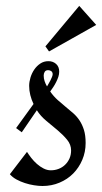

<svg xmlns="http://www.w3.org/2000/svg" viewBox="-20 -616 344 646"><path d="M268.1 -134.8Q268.1 -104.5 256.8 -78.1Q245.6 -51.8 226.3 -32.2Q207 -12.7 180.4 -1.5Q153.8 9.8 123 9.8Q109.9 9.8 94.5 7.3Q79.1 4.9 64 0Q48.8 -4.9 35.4 -12.2Q22 -19.5 13.2 -29.8L70.8 -105Q76.7 -95.7 85.2 -84.7Q93.8 -73.7 104.2 -64.5Q114.7 -55.2 126.7 -49.1Q138.7 -43 150.9 -43Q165 -43 177.5 -47.9Q189.9 -52.7 199.2 -61.8Q208.5 -70.8 213.9 -83Q219.2 -95.2 219.2 -109.9Q219.2 -129.4 205.8 -145.8Q192.4 -162.1 174.1 -177.5Q155.8 -192.9 136 -209.2Q116.2 -225.6 104 -245.1L53.2 -170.9L34.2 -185.1L92.8 -266.1Q85.9 -280.3 82 -295.9Q78.1 -311.5 78.1 -327.1Q78.1 -340.3 82.5 -355Q86.9 -369.6 95.2 -381.8Q103.5 -394 115.5 -402.1Q127.4 -410.2 143.1 -410.2Q158.2 -410.2 168.7 -400.9Q179.2 -391.6 179.2 -375Q179.2 -366.2 176.3 -357.4Q173.3 -348.6 168.9 -339.8Q164.6 -331.1 159.2 -323Q153.8 -314.9 148.9 -308.1Q160.6 -291.5 174.3 -279.3Q188 -267.1 201.2 -256.3Q214.4 -245.6 226.6 -234.9Q238.8 -224.1 247.8 -210.4Q256.8 -196.8 262.5 -178.7Q268.1 -160.6 268.1 -134.8ZM157.2 -366.2Q157.2 -373 152.6 -376.5Q147.9 -379.9 142.1 -379.9Q133.8 -379.9 130.4 -374.3Q127 -368.7 127 -361.8Q127 -352.1 130.1 -342.8Q133.3 -333.5 138.2 -325.2Q140.1 -328.6 143.3 -334Q146.5 -339.4 149.7 -345.5Q152.8 -351.6 155 -357.2Q157.2 -362.8 157.2 -366.2ZM145 -442.9 132.8 -460 246.6 -596.2 303.7 -532.2Z"/></svg>

Font: Redressed
Style: Regular
Weight: 400
Designer: Astigmatic (AOETI)
Foundry: Astigmatic (AOETI)
Version: Version 1.000